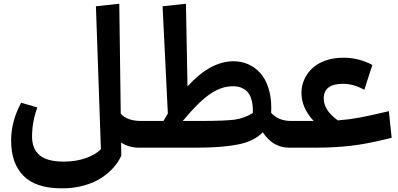

<svg xmlns="http://www.w3.org/2000/svg" viewBox="-20 -796 2144 1035"><path d="M748 -64 728 0Q674.3 0 632.8 -27.8L633.8 43Q619.1 76.7 591.8 107.4Q564.5 138.2 525.1 163.8Q485.8 189.5 430.4 204.6Q375 219.7 312 219.2Q173.8 219.2 106.9 152.1Q40 85 40 -38.1Q40 -143.1 94.2 -242.2L181.2 -216.8Q152.8 -139.6 152.8 -60.1Q152.8 6.3 193.6 40.8Q234.4 75.2 324.2 75.2Q389.2 75.2 443.1 56.2Q497.1 37.1 523.9 7.8L497.1 -762.2L623 -775.9L630.9 -183.1Q665.5 -144 740.2 -144Z M1549.3 -144 1558.6 -60.1 1538.6 0Q1451.2 0 1396.5 -83Q1350.6 -34.7 1263.7 -17.3Q1176.8 0 1043.5 0H727.5L707.5 -61L738.8 -144H861.3Q864.7 -150.4 872.8 -163.6Q880.9 -176.8 884.8 -184.1L856.4 -762.2L982.4 -775.9L990.7 -330.1Q1113.8 -465.8 1238.8 -465.8Q1281.2 -465.8 1317.9 -449.7Q1354.5 -433.6 1382.3 -403.1Q1410.2 -372.6 1426.3 -324Q1442.4 -275.4 1442.4 -213.9Q1442.4 -196.8 1441.4 -188Q1480.5 -144 1549.3 -144ZM1342.8 -187Q1344.2 -223.1 1337.9 -250.2Q1331.5 -277.3 1320.8 -292.2Q1310.1 -307.1 1294.4 -316.4Q1278.8 -325.7 1264.9 -328.4Q1251 -331.1 1235.4 -331.1Q1172.4 -331.1 1110.4 -287.8Q1048.3 -244.6 965.3 -144H1057.6Q1191.9 -144 1244.6 -151.1Q1297.4 -158.2 1342.8 -187Z M2076.2 -196.8 2091.3 -53.2Q1962.4 -20.5 1872.8 -10.3Q1783.2 0 1685.1 0H1538.1L1518.1 -61L1549.3 -144H1659.2H1670.9Q1605 -214.4 1605 -295.9Q1605 -332.5 1619.4 -365.7Q1633.8 -398.9 1661.1 -425.8Q1688.5 -452.6 1732.4 -468.8Q1776.4 -484.9 1831.1 -484.9Q1915 -484.9 1987.3 -445.8L1943.8 -312Q1886.2 -344.2 1829.1 -344.2Q1725.1 -344.2 1725.1 -265.1Q1725.1 -201.2 1801.3 -147Q1860.4 -151.4 1918.5 -162.1Q1976.6 -172.9 2076.2 -196.8Z"/></svg>

Font: FiraGO SemiBold
Style: Italic
Weight: 600
Italic angle: -8°
Designer: bBox Type GmbH
Foundry: bBox Type GmbH
Version: Version 1.001;PS 001.001;hotconv 1.0.88;makeotf.lib2.5.64775